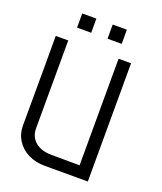

<svg xmlns="http://www.w3.org/2000/svg" viewBox="-158 -982 916 1083"><g transform="rotate(20 300.0 -440.0)"><path d="M48 -172 49 -500V-710H124L123 -183Q123 -131 159 -101Q195 -71 256 -71L425 -70L426 -710H501L500 0H242Q185 0 141.5 -22Q98 -44 73 -83Q48 -122 48 -172ZM231 -795H146V-880H231ZM414 -795H329V-880H414Z"/></g></svg>

Font: Orbit
Style: Regular
Weight: 400
Designer: Sooun Cho
Foundry: JAMO
Version: Version 1.000; ttfautohint (v1.8.4.7-5d5b);gftools[0.9.29]